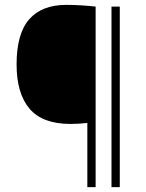

<svg xmlns="http://www.w3.org/2000/svg" viewBox="-20 -767 600 787"><path d="M338 0V-263Q303 -259 269 -259Q154 -259 101 -321.5Q48 -384 48 -503Q48 -629 99.8 -688Q151.5 -747 251.5 -747Q284 -747 314.5 -745Q345 -743 372 -740V0ZM437 0V-740H471V0Z"/></svg>

Font: Encode Sans SmCnd Th
Style: Regular
Weight: 100
Width: 4
Designer: Multiple Designers
Foundry: Impallari Type
Version: Version 3.002; ttfautohint (v1.8.3) -l 8 -r 50 -G 200 -x 14 